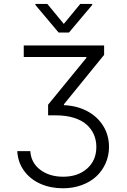

<svg xmlns="http://www.w3.org/2000/svg" viewBox="-20 -780 658 991"><path d="M69.2 0H136.4Q140.3 60.4 187.7 96.2Q235.1 132.1 305.8 132.1Q382.1 132.1 429.7 90Q477.3 47.9 477.3 -21.7Q477.3 -56.1 464.7 -85.2Q452.1 -114.3 427.2 -136.7Q402.3 -159.1 361.5 -171.9Q320.7 -184.7 267.4 -184.7H228.3V-239.7L425.8 -481.2V-485.8H102.6V-545.5H517.4V-496.8L310 -241.8V-237.2Q376.8 -234.4 429.5 -206.7Q482.2 -179 512.4 -130.7Q542.6 -82.4 542.6 -21.7Q542.6 23.4 525.2 62.7Q507.8 101.9 477.1 130.5Q446.4 159.1 401.8 175.4Q357.2 191.8 305 191.8Q241.1 191.8 188.7 168.7Q136.4 145.6 104.2 101.6Q72.1 57.5 69.2 0ZM224.4 -759.6 309.3 -656.6 394.2 -759.6H456V-754.6L335.9 -611.9H282.7L162.6 -754.6V-759.6Z"/></svg>

Font: Inter Light BETA
Style: Regular
Weight: 300
Designer: Rasmus Andersson
Foundry: rsms
Version: Version 3.011;git-f93a4a705